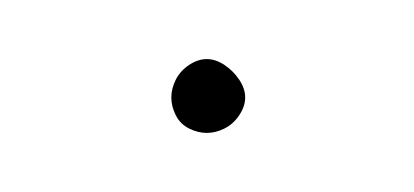

<svg xmlns="http://www.w3.org/2000/svg" viewBox="-20 -613 140 65"><path d="M38 -580Q38 -577 39.5 -574Q41 -571 44 -569.5Q47 -568 50 -568Q53 -568 56 -569.5Q59 -571 61 -574Q63 -577 63 -580Q63 -583 61 -586Q59 -589 56 -591Q53 -593 50 -593Q47 -593 44 -591Q41 -589 39.5 -586Q38 -583 38 -580Z"/></svg>

Font: Linefont Thin
Style: Regular
Weight: 100
Monospace: yes
Version: Version 3.002;gftools[0.9.33]